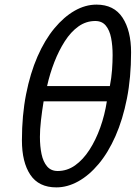

<svg xmlns="http://www.w3.org/2000/svg" viewBox="-20 -796 600 832"><path d="M224 16Q148 16 111.5 -38.5Q75 -93 75 -188Q75 -296 93 -387.5Q111 -479 142.5 -551Q174 -623 215.5 -673Q257 -723 303.5 -749.5Q350 -776 398 -776Q474 -776 511 -719.5Q548 -663 548 -569Q548 -460 530 -369Q512 -278 480.5 -206.5Q449 -135 407.5 -85.5Q366 -36 319 -10Q272 16 224 16ZM230 -55Q271 -55 305.5 -79.5Q340 -104 367.5 -146.5Q395 -189 414.5 -243.5Q434 -298 443 -357H169Q162 -314 157.5 -274.5Q153 -235 153 -203Q153 -162 160 -128.5Q167 -95 184 -75Q201 -55 230 -55ZM184 -423H456Q463 -458 465.5 -493Q468 -528 468 -557Q468 -598 461.5 -631.5Q455 -665 438.5 -685Q422 -705 393 -705Q353 -705 320 -681.5Q287 -658 261 -617.5Q235 -577 215.5 -527Q196 -477 184 -423Z"/></svg>

Font: Ubuntu Sans Mono
Style: Italic
Weight: 400
Italic angle: -13.5°
Monospace: yes
Designer: Dalton Maag Ltd
Foundry: Dalton Maag Ltd
Version: Version 1.006